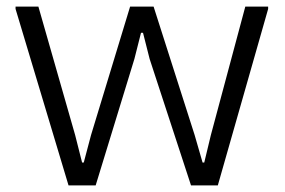

<svg xmlns="http://www.w3.org/2000/svg" viewBox="-20 -560 861 580"><path d="M27 -533V-540H96L207 -152L228 -69H233L255 -152L373 -540H444L568 -152L592 -69H597L617 -152L721 -540H790V-533L638 0H557L432 -382L412 -461H406L386 -382L269 0H187Z"/></svg>

Font: Encode Sans Wide
Style: Light
Weight: 300
Designer: Pablo Impallari, Andres Torresi
Foundry: Pablo Impallari, Andres Torresi
Version: Version 1.000; ttfautohint (v1.00) -l 8 -r 50 -G 200 -x 14 -